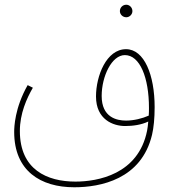

<svg xmlns="http://www.w3.org/2000/svg" viewBox="-20 -604 719 812"><path d="M514 -531C528 -531 540 -543 540 -557C540 -572 528 -584 514 -584C499 -584 487 -572 487 -557C487 -543 499 -531 514 -531ZM294 188C404 188 578 155 623 -34C630 -64 634 -103 634 -151C634 -287 590 -396 513 -396C430 -396 386 -283 386 -196C386 -98 459 -71 509 -71C542 -71 578 -76 607 -90C606 -75 604 -62 602 -51C565 134 392 164 299 164C180 164 64 114 64 -50C64 -124 93 -188 119 -233L97 -244C42 -147 40 -66 40 -46C40 119 152 188 294 188ZM410 -198C410 -282 453 -371 508 -371C572 -371 610 -275 610 -148C610 -137 610 -126 609 -115C582 -103 546 -94 513 -94C473 -94 410 -108 410 -198Z"/></svg>

Font: Noto Sans Arabic ExtCond Thin
Style: Regular
Weight: 100
Width: 2
Designer: Monotype Design Team, Nadine Chahine, Nizar Qandah and Khaled Hosny
Foundry: Monotype Imaging Inc.
Version: Version 2.012